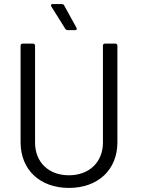

<svg xmlns="http://www.w3.org/2000/svg" viewBox="-20 -914 695 942"><path d="M355 -778 295 -887C293 -892 288 -894 283 -894H238C230 -894 228 -889 232 -882L300 -773C303 -769 307 -766 312 -766H348C356 -766 359 -771 355 -778ZM318 8C461 8 556 -81 556 -216V-690C556 -696 552 -700 546 -700H495C489 -700 485 -696 485 -690V-214C485 -119 418 -54 318 -54C218 -54 152 -119 152 -214V-690C152 -696 148 -700 142 -700H91C85 -700 81 -696 81 -690V-216C81 -81 176 8 318 8Z"/></svg>

Font: Elastic
Style: elastic
Weight: 400
Designer: Jeremy Tribby
Foundry: Tribby Type
Version: Version 1.422;hotconv 1.0.109;makeotfexe 2.5.65596